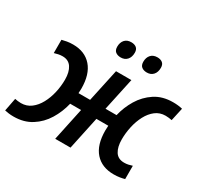

<svg xmlns="http://www.w3.org/2000/svg" viewBox="-166 -949 1232 1167"><g transform="rotate(30 450.0 -365.0)"><path d="M49.3 9.8Q31.7 9.8 15.6 7.8Q-0.5 5.9 -12.7 2.9L4.9 -88.4Q14.2 -86.4 25.1 -85Q36.1 -83.5 47.4 -83.5Q87.4 -83.5 117.4 -106.2Q147.5 -128.9 168 -166.7Q188.5 -204.6 198.7 -250Q209 -295.4 209 -340.8Q209 -394.5 188.2 -425.8Q167.5 -457 126 -457Q110.4 -457 96.7 -454.1Q83 -451.2 68.8 -446.8V-540Q83.5 -543.9 102.8 -547.4Q122.1 -550.8 145.5 -550.8Q228.5 -550.8 275.4 -497.1Q322.3 -443.4 322.3 -343.3Q322.3 -325.7 320.8 -311H402.3L451.7 -540.5H559.6L510.3 -311H587.9Q602.1 -372.1 635 -426.8Q668 -481.4 720.7 -516.1Q773.4 -550.8 847.2 -550.8Q883.8 -550.8 913.1 -543.5L893.1 -452.1Q882.8 -454.1 871.6 -455.6Q860.4 -457 848.6 -457Q808.6 -457 778.8 -434.1Q749 -411.1 729 -373.3Q709 -335.4 699 -290Q689 -244.6 689 -199.7Q689 -146 709 -114.7Q729 -83.5 771.5 -83.5Q787.6 -83.5 800.5 -86.4Q813.5 -89.4 827.6 -93.8V-0.5Q814.5 3.4 794.9 6.6Q775.4 9.8 752 9.8Q668.9 9.8 622.1 -42.7Q575.2 -95.2 575.2 -196.3Q575.2 -214.8 576.7 -230H493.2L444.3 0H336.9L385.7 -230H309.1Q293.9 -166 260.5 -111.6Q227.1 -57.1 174.3 -23.7Q121.6 9.8 49.3 9.8ZM617.2 -627Q594.7 -627 580.6 -637.9Q566.4 -648.9 566.4 -673.8Q566.4 -703.1 582.5 -721.4Q598.6 -739.7 628.4 -739.7Q650.4 -739.7 664.1 -728.8Q677.7 -717.8 677.7 -694.8Q677.7 -663.6 661.4 -645.3Q645 -627 617.2 -627ZM434.1 -627Q411.6 -627 397.5 -637.9Q383.3 -648.9 383.3 -673.8Q383.3 -703.1 399.2 -721.4Q415 -739.7 444.8 -739.7Q467.3 -739.7 481 -728.8Q494.6 -717.8 494.6 -694.8Q494.6 -663.6 478.3 -645.3Q461.9 -627 434.1 -627Z"/></g></svg>

Font: Open Sans SemiBold
Style: Italic
Weight: 600
Italic angle: -12°
Designer: Monotype Design Team
Foundry: Monotype Imaging Inc.
Version: Version 3.003; ttfautohint (v1.8.4)